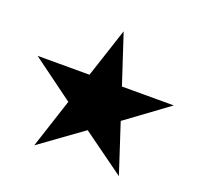

<svg xmlns="http://www.w3.org/2000/svg" viewBox="-114 -916 929 891"><g transform="rotate(20 350.5 -470.5)"><path d="M14.2 -546.4H270.5L350.6 -790L430.7 -546.4H687L480 -394.5L559.6 -150.9L350.6 -301.8L141.6 -150.9L221.2 -394.5Z"/></g></svg>

Font: Vazir FD
Style: Bold-FD
Weight: 700
Designer: Saber Rastikerdar
Foundry: Saber Rastikerdar
Version: Version 30.1.0